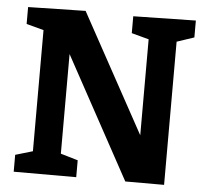

<svg xmlns="http://www.w3.org/2000/svg" viewBox="-51 -758 874 812"><g transform="rotate(5 386.0 -352.0)"><path d="M482.7 -699 748 -704V-632.3L654.3 -601L674.7 -631V0H510L208.3 -553L228.3 -553.3V-70.3L206.7 -99.7L301.7 -71.7V0H36.3V-71.7L131.3 -99.7L109.7 -70.3V-630.3L124 -603.7L36.3 -627.3V-699L280 -704L576.7 -162.3L556 -162V-630.7L577.7 -601.7L482.7 -627.3Z"/></g></svg>

Font: Bitter Thin
Style: Regular
Weight: 100
Designer: Sol Matas, and Bitter project Authors
Foundry: Sol Matas
Version: Version 2.002